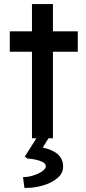

<svg xmlns="http://www.w3.org/2000/svg" viewBox="-20 -679 424 943"><path d="M137 0V-425H28V-525H137V-659H240V-525H362V-425H240V0ZM100 244 93 191Q117 191 143 183Q169 175 187 162.5Q205 150 205 138Q205 124 188 116Q171 108 150 104Q129 100 115 100L102 90L174 -24H233L190 46Q290 67 290 139Q290 173 260.5 197Q231 221 187 233Q143 245 100 244Z"/></svg>

Font: Lexend Deca
Style: Regular
Weight: 400
Designer: Bonnie Shaver-Troup, Thomas Jockin
Foundry: Lexend
Version: Version 1.008; ttfautohint (v1.8.4.7-5d5b)